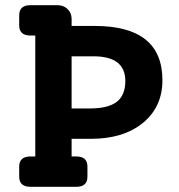

<svg xmlns="http://www.w3.org/2000/svg" viewBox="-20 -720 690 740"><path d="M345 -620Q606 -620 606 -411Q606 -308 531 -246.5Q456 -185 331 -185H256V-117H274Q317 -117 317 -78V-39Q317 0 274 0H98Q54 0 54 -39V-78Q54 -117 98 -117H116V-583H98Q54 -583 54 -622V-661Q54 -700 97 -700H202Q225 -700 240.5 -685Q256 -670 256 -647V-620ZM326 -302Q397 -302 430 -327.5Q463 -353 463 -408Q463 -503 340 -503H256V-302Z"/></svg>

Font: Solway
Style: Bold
Weight: 700
Designer: Mariya V. Pigoulevskaya
Foundry: The Northern Block Ltd.
Version: Version 1.000;hotconv 1.0.109;makeotfexe 2.5.65596